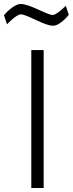

<svg xmlns="http://www.w3.org/2000/svg" viewBox="-70 -943 365 963"><path d="M260 -914C260 -914 215 -868 195 -868C164 -868 81 -923 34 -923C-3 -923 -50 -867 -50 -867L-35 -821C-35 -821 12 -871 34 -871C67 -871 151 -814 196 -814C233 -814 275 -869 275 -869L260 -914ZM149 0V-692H87V0Z"/></svg>

Font: RazerF5 Light
Style: Regular
Weight: 300
Foundry: Razer Inc.
Version: Version 2